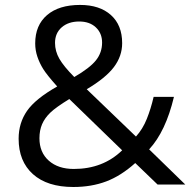

<svg xmlns="http://www.w3.org/2000/svg" viewBox="-20 -745 770 775"><path d="M202.1 -571.8Q202.1 -538.1 219.7 -507.6Q237.3 -477.1 279.8 -434.1Q342.8 -470.7 367.4 -501.7Q392.1 -532.7 392.1 -573.2Q392.1 -610.8 366.9 -634.5Q341.8 -658.2 299.8 -658.2Q256.3 -658.2 229.2 -634.8Q202.1 -611.3 202.1 -571.8ZM277.8 -63Q395.5 -63 473.1 -138.2L259.8 -345.2Q205.6 -312 183.1 -290.3Q160.6 -268.6 149.9 -243.7Q139.2 -218.8 139.2 -187Q139.2 -129.9 177 -96.4Q214.8 -63 277.8 -63ZM55.2 -185.1Q55.2 -248.5 89.1 -297.4Q123 -346.2 210.9 -396Q169.4 -442.4 154.5 -466.3Q139.6 -490.2 130.9 -516.1Q122.1 -542 122.1 -569.8Q122.1 -643.1 169.9 -684.1Q217.8 -725.1 303.2 -725.1Q382.3 -725.1 427.7 -684.3Q473.1 -643.6 473.1 -570.8Q473.1 -518.6 439.9 -474.4Q406.7 -430.2 330.1 -384.8L528.8 -193.8Q556.2 -224.1 572.5 -264.9Q588.9 -305.7 600.1 -354H682.1Q648.9 -214.4 582 -142.1L728 0H616.2L525.9 -86.9Q468.3 -35.2 408.7 -12.7Q349.1 9.8 275.9 9.8Q170.9 9.8 113 -42Q55.2 -93.8 55.2 -185.1Z"/></svg>

Font: Samim FD
Style: FD
Weight: 400
Foundry: DejaVu fonts team - Redesigned by Saber Rastikerdar
Version: Version 4.00 December 17, 2020